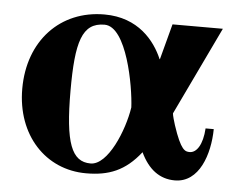

<svg xmlns="http://www.w3.org/2000/svg" viewBox="-42 -522 727 585"><g transform="rotate(5 322.0 -229.5)"><path d="M361 -198C350 -126 305 -17 252 -17C194 -17 172 -73 172 -233C172 -382 189 -442 258 -442C326 -442 358 -262 361 -198ZM592 -154C589 -104 571 -78 550 -78C536 -78 523 -80 498 -156C495 -165 489 -186 489 -191L618 -461H464L435 -352H434C411 -406 359 -473 255 -473C120 -473 25 -373 25 -226C25 -84 117 14 241 14C310 14 360 -5 407 -65C431 -14 466 12 512 12C587 12 616 -77 617 -154Z"/></g></svg>

Font: XITS
Style: Bold
Weight: 700
Designer: MicroPress Inc., with final additions and corrections provided by Coen Hoffman, Elsevier (retired)
Version: Version 1.302